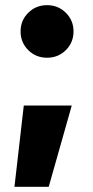

<svg xmlns="http://www.w3.org/2000/svg" viewBox="-20 -529 356 733"><path d="M35.2 184.1 70.8 -126H253.9L166 184.1ZM159.7 -308.6Q117.2 -308.6 87.9 -337.6Q58.6 -366.7 58.6 -409.2Q58.6 -451.2 87.9 -480.2Q117.2 -509.3 159.7 -509.3Q202.1 -509.3 231.4 -480.2Q260.7 -451.2 260.7 -409.2Q260.7 -366.7 231.4 -337.6Q202.1 -308.6 159.7 -308.6Z"/></svg>

Font: Inter 24pt Black
Style: Regular
Weight: 900
Designer: Rasmus Andersson
Foundry: rsms
Version: Version 4.001;git-66647c0bb